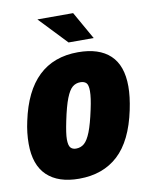

<svg xmlns="http://www.w3.org/2000/svg" viewBox="-80 -750 642 820"><g transform="rotate(-10 240.5 -339.5)"><path d="M10 -173Q10 -221 21 -270Q74 -522 285 -522Q376 -522 424 -477Q472 -432 472 -341Q472 -297 460 -240Q433 -111 367 -50Q301 11 197 11Q107 11 58.5 -35Q10 -81 10 -173ZM296 -271Q307 -321 307 -350Q307 -377 298 -385.5Q289 -394 273 -394Q253 -394 238.5 -382Q224 -370 211 -337Q198 -304 185 -241Q174 -188 174 -164Q174 -137 182.5 -127.5Q191 -118 206 -118Q227 -118 242 -131Q257 -144 270 -177Q283 -210 296 -271ZM139 -690H294L362 -570H253Z"/></g></svg>

Font: Decalotype Black Italic
Style: Regular
Weight: 900
Italic angle: -12°
Designer: Alfredo Marco Pradil
Foundry: Alfredo Marco Pradil
Version: Version 1.0